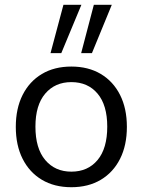

<svg xmlns="http://www.w3.org/2000/svg" viewBox="-20 -773 596 802"><path d="M278 9Q207 9 155 -22Q103 -53 74.5 -109.5Q46 -166 46 -243Q46 -320 74.5 -376.5Q103 -433 155 -464Q207 -495 278 -495Q349 -495 401 -464Q453 -433 481.5 -376.5Q510 -320 510 -243Q510 -166 481.5 -109.5Q453 -53 401 -22Q349 9 278 9ZM278 -56Q347 -56 387.5 -104.5Q428 -153 428 -244Q428 -334 387.5 -382Q347 -430 278 -430Q210 -430 169 -382Q128 -334 128 -244Q128 -153 169 -104.5Q210 -56 278 -56ZM319 -551 372 -753H447L364 -551ZM191 -551 245 -753H320L236 -551Z"/></svg>

Font: NunitoSans1
Style: Book
Weight: 400
Designer: Vernon Adams
Foundry: Vernon Adams
Version: Version 3.101;gftools[0.9.27]